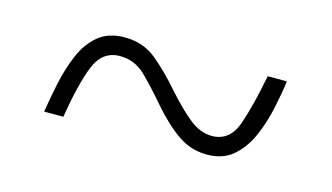

<svg xmlns="http://www.w3.org/2000/svg" viewBox="-37 -526 584 338"><g transform="rotate(15 255.0 -356.5)"><path d="M55 -275Q59 -301 65 -329Q71 -357 81.5 -382Q92 -407 110.5 -422.5Q129 -438 159 -438Q192 -438 216 -418.5Q240 -399 266 -369Q291 -341 310.5 -325.5Q330 -310 351 -310Q384 -310 396.5 -347Q409 -384 419 -437H454Q451 -414 445 -386Q439 -358 428 -333Q417 -308 398.5 -292Q380 -276 351 -276Q322 -276 298 -292.5Q274 -309 248 -339Q225 -366 205.5 -385Q186 -404 159 -404Q127 -404 113.5 -370.5Q100 -337 90 -275Z"/></g></svg>

Font: Noto Serif SemiCondensed ExtraLight
Style: Regular
Weight: 200
Width: 4
Designer: Monotype Design Team
Foundry: Monotype Imaging Inc.
Version: Version 2.014